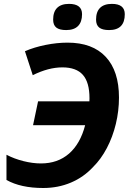

<svg xmlns="http://www.w3.org/2000/svg" viewBox="-20 -940 652 970"><path d="M12.7 -30.8V-158.2Q51.8 -137.7 98.4 -126Q145 -114.3 187 -114.3Q271.5 -114.3 328.6 -163.8Q385.7 -213.4 410.2 -307.6H147L172.4 -428.2H431.6Q431.6 -439 432.1 -443.8Q432.1 -523.9 398.7 -561.8Q365.2 -599.6 295.4 -599.6Q224.6 -599.6 145.5 -560.1L106 -681.2Q153.3 -701.7 210.7 -713.1Q268.1 -724.6 321.3 -724.6Q447.3 -724.6 514.2 -652.8Q581.1 -581.1 581.1 -447.3Q581.1 -379.4 565.2 -313.7Q549.3 -248 519.8 -191.9Q490.2 -135.7 450.7 -96.7Q402.8 -44.9 338.4 -17.6Q273.9 9.8 198.2 9.8Q85 9.8 12.7 -30.8ZM248.5 -840.8Q248.5 -880.4 268.8 -900.4Q289.1 -920.4 328.6 -920.4Q394.5 -920.4 394.5 -868.2Q394.5 -829.1 374.3 -808.6Q354 -788.1 314.5 -788.1Q280.3 -788.1 264.4 -800.8Q248.5 -813.5 248.5 -840.8ZM465.3 -840.8Q465.3 -880.4 485.6 -900.4Q505.9 -920.4 545.4 -920.4Q610.4 -920.4 610.4 -868.2Q610.4 -788.1 531.2 -788.1Q497.1 -788.1 481.2 -800.8Q465.3 -813.5 465.3 -840.8Z"/></svg>

Font: Viking Open Sans
Style: Bold Italic
Weight: 700
Italic angle: -12°
Foundry: Ascender Corporation
Version: Version 2.000